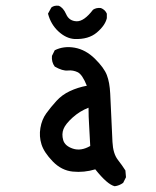

<svg xmlns="http://www.w3.org/2000/svg" viewBox="-20 -605 540 666"><path d="M377.9 41Q352.5 35.2 310.5 -17.6Q271.5 -5.9 232.4 -9.8Q193.4 -13.7 163.1 -44.9Q132.8 -76.2 124 -104Q115.2 -131.8 120.1 -161.1Q125 -190.4 140.6 -211.9Q156.2 -233.4 175.8 -254.9Q195.3 -276.4 222.7 -289.1Q250 -301.8 281.2 -307.6Q265.6 -346.7 249.5 -354.5Q233.4 -362.3 215.3 -360.4Q197.3 -358.4 169.9 -374Q158.2 -389.6 160.2 -411.1L169.9 -430.7Q201.2 -446.3 239.3 -439.5Q277.3 -432.6 309.1 -401.4Q340.8 -370.1 350.6 -344.7Q360.4 -319.3 362.3 -280.3Q364.3 -241.2 366.2 -197.3Q368.2 -153.3 370.1 -112.8Q372.1 -72.3 388.7 -50.8Q405.3 -29.3 415 -13.7L417 9.8L407.2 29.3Q393.6 39.1 377.9 41ZM293 -98.6Q291 -141.6 289.1 -170.9Q287.1 -200.2 287.1 -231.4Q256.8 -219.7 231.9 -197.3Q207 -174.8 200.2 -157.2Q193.4 -139.6 199.2 -119.1Q205.1 -98.6 232.9 -89.4Q260.7 -80.1 293 -98.6ZM238.3 -469.7Q209 -471.7 182.6 -496.1Q156.2 -520.5 146.5 -557.6L158.2 -579.1Q168 -586.9 183.6 -585Q199.2 -579.1 209.5 -555.7Q219.7 -532.2 245.6 -531.2Q271.5 -530.3 302.7 -571.3Q314.5 -579.1 330.1 -577.1Q344.7 -571.3 350.6 -557.6V-542Q344.7 -516.6 315.9 -492.2Q287.1 -467.8 238.3 -469.7Z"/></svg>

Font: NaikaiFont
Style: Regular
Weight: 400
Version: Version 1.67